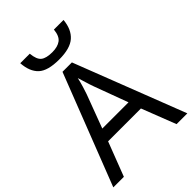

<svg xmlns="http://www.w3.org/2000/svg" viewBox="-266 -1053 1170 1170"><g transform="rotate(-45 319.5 -468.0)"><path d="M545 0 459 -221H176L91 0H0L279 -717H360L638 0ZM432 -301 352 -517Q349 -525 342 -546Q335 -567 328.5 -589.5Q322 -612 318 -624Q311 -593 302 -563.5Q293 -534 287 -517L206 -301ZM507 -936Q500 -861 456.5 -822.5Q413 -784 318 -784Q220 -784 179.5 -822Q139 -860 134 -936H216Q221 -882 244.5 -863.5Q268 -845 320 -845Q366 -845 392.5 -864.5Q419 -884 424 -936Z"/></g></svg>

Font: Noto IKEA Arabic
Style: Regular
Weight: 400
Designer: Monotype Design Team
Foundry: Monotype Imaging Inc.
Version: Version 1.200